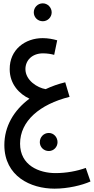

<svg xmlns="http://www.w3.org/2000/svg" viewBox="-20 -745 561 1148"><path d="M236 -618C265 -618 289 -642 289 -671C289 -700 265 -725 236 -725C205 -725 182 -700 182 -671C182 -642 205 -618 236 -618ZM306 383C386 383 470 363 521 340L493 259C440 278 377 290 312 290C214 290 100 244 100 114C100 -21 217 -121 396 -166L370 -253C328 -243 289 -229 253 -212C203 -220 132 -265 132 -332C132 -383 171 -426 237 -426C262 -426 286 -422 304 -417L322 -504C297 -511 268 -517 235 -517C131 -517 37 -449 38 -331C38 -241 97 -182 156 -155C62 -85 6 11 6 123C7 309 163 383 306 383ZM272 158C301 158 324 134 324 105C324 75 301 50 272 50C241 50 218 75 218 105C218 134 241 158 272 158Z"/></svg>

Font: Noto Sans Arabic Cond Med
Style: Regular
Weight: 500
Width: 3
Designer: Monotype Design Team, Nadine Chahine, Nizar Qandah and Khaled Hosny
Foundry: Monotype Imaging Inc.
Version: Version 2.012